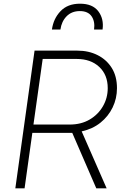

<svg xmlns="http://www.w3.org/2000/svg" viewBox="-20 -1019 678 1039"><path d="M63 0 167 -745H399Q460 -745 508.5 -720.5Q557 -696 585 -651Q613 -606 613 -542Q613 -486 589.5 -437.5Q566 -389 523.5 -355Q481 -321 422 -308L557 0H501L371 -300H155L113 0ZM161 -345H357Q419 -345 465 -372Q511 -399 537 -444Q563 -489 563 -542Q563 -614 517 -657Q471 -700 395 -700H211ZM261 -859Q269 -918 307.5 -958.5Q346 -999 413 -999Q481 -999 512 -958Q543 -917 535 -859H489Q495 -903 475.5 -931Q456 -959 412 -959Q368 -959 340.5 -931Q313 -903 307 -859Z"/></svg>

Font: Plus Jakarta Sans ExtraLight
Style: Italic
Weight: 200
Italic angle: -8°
Designer: Gumpita Rahayu
Foundry: Tokotype
Version: Version 2.071; ttfautohint (v1.8.4.7-5d5b);gftools[0.9.29]